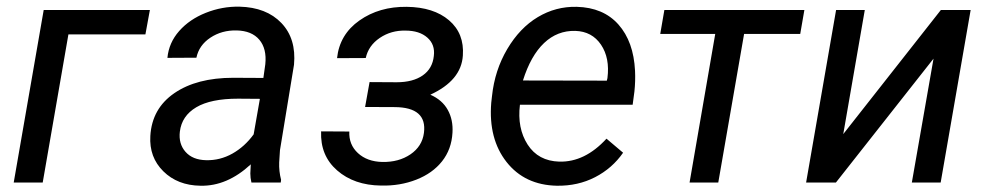

<svg xmlns="http://www.w3.org/2000/svg" viewBox="-20 -559 3031 588"><path d="M425.3 -453.6H189.5L110.8 0H22L113.8 -528.3H439Z M436.5 0ZM750 0Q746.6 -14.2 746.6 -27.8L748 -55.7Q675.3 11.7 593.8 9.8Q523.9 8.8 480.2 -34.4Q436.5 -77.6 440.4 -142.6Q445.3 -226.6 513.9 -273.7Q582.5 -320.8 694.3 -320.8L786.6 -320.3L792.5 -362.3Q797.4 -409.7 774.2 -437.3Q751 -464.8 704.6 -465.8Q659.2 -466.8 624.3 -443.6Q589.4 -420.4 581.5 -382.3L492.7 -381.8Q497.1 -428.2 528.8 -464.1Q560.5 -500 610.4 -519.8Q660.2 -539.6 713.4 -538.6Q795.9 -536.6 841.8 -488.5Q887.7 -440.4 880.4 -360.8L837.4 -99.1L835 -61.5Q834 -34.7 840.8 -8.3L839.8 0ZM611.3 -68.4Q653.8 -67.4 691.7 -88.6Q729.5 -109.9 756.8 -147.5L775.9 -256.3L709 -256.8Q625.5 -256.8 581.1 -230.5Q536.6 -204.1 530.8 -155.8Q526.4 -118.7 548.1 -94Q569.8 -69.3 611.3 -68.4Z M1194.8 -307.1Q1244.6 -307.1 1274.7 -328.1Q1304.7 -349.1 1308.6 -387.7Q1313 -422.4 1288.8 -443.8Q1264.6 -465.3 1221.7 -465.3Q1177.7 -466.3 1143.1 -442.9Q1108.4 -419.4 1100.1 -381.3L1012.2 -380.9Q1020 -453.6 1080.8 -496.3Q1141.6 -539.1 1225.6 -538.1Q1308.1 -537.1 1355.2 -496.8Q1402.3 -456.5 1397.5 -388.7Q1392.6 -312.5 1297.9 -269Q1334.5 -252.9 1351.3 -222.4Q1368.2 -191.9 1365.7 -152.3Q1362.8 -101.6 1333.7 -64.9Q1304.7 -28.3 1254.9 -8.8Q1205.1 10.7 1147 9.3Q1064.5 8.3 1012.5 -37.1Q960.4 -82.5 963.4 -156.7L1049.8 -156.2Q1047.9 -116.2 1076.2 -90.1Q1104.5 -64 1150.9 -63Q1201.2 -62 1237.1 -86.4Q1272.9 -110.8 1278.3 -151.9Q1288.6 -230.5 1188.5 -231L1098.1 -231.4L1111.8 -307.6Z M1475.6 0ZM1685.5 9.8Q1586.9 7.8 1531.2 -63Q1475.6 -133.8 1484.4 -244.1L1486.8 -265.1Q1495.1 -343.8 1533.4 -408.7Q1571.8 -473.6 1627 -506.6Q1682.1 -539.6 1746.1 -538.1Q1827.6 -536.1 1874 -483.9Q1920.4 -431.6 1924.8 -342.3Q1926.3 -310.5 1922.9 -278.8L1917.5 -238.3H1572.3Q1563.5 -166.5 1595.9 -116.2Q1628.4 -65.9 1692.9 -64Q1771 -62 1837.4 -134.3L1888.2 -91.3Q1855 -43.5 1802.5 -16.4Q1750 10.7 1685.5 9.8ZM1741.7 -464.4Q1687 -465.8 1646.2 -427.2Q1605.5 -388.7 1581.5 -312.5L1838.4 -312L1840.3 -319.8Q1848.1 -381.3 1820.6 -422.1Q1793 -462.9 1741.7 -464.4Z M2430.7 -455.1H2258.8L2179.7 0H2091.8L2170.4 -455.1H2002L2014.6 -528.3H2443.4Z M2861.3 -528.3H2952.6L2860.8 0H2772.5L2838.9 -379.4L2540 0H2448.7L2540.5 -528.3H2628.4L2562.5 -148.4Z"/></svg>

Font: Roboto
Style: Italic
Weight: 400
Italic angle: -12°
Designer: Google
Version: Version 2.134; 2016; ttfautohint (v1.6)